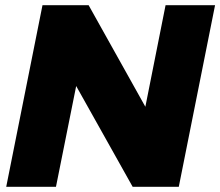

<svg xmlns="http://www.w3.org/2000/svg" viewBox="-20 -721 850 741"><path d="M619 -701H810L670 0H492L274 -389L196 0H4L144 -701H322L541 -309Z"/></svg>

Font: Gontserrat ExtraBold
Style: Italic
Weight: 800
Italic angle: -11.3°
Designer: Julieta Ulanovsky
Foundry: Julieta Ulanovsky
Version: Version 6.001